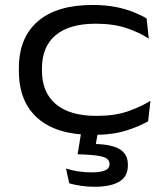

<svg xmlns="http://www.w3.org/2000/svg" viewBox="-20 -514 656 753"><path d="M344 15Q202.5 15 128.2 -50Q54 -115 54 -236.5V-246.5Q54 -366 128.2 -430.2Q202.5 -494.5 343 -494.5Q394 -494.5 434.2 -486.5Q474.5 -478.5 504.5 -466.2Q534.5 -454 555 -441.5L563.5 -362.5Q528 -386 477 -403.5Q426 -421 355 -421Q252 -421 198.2 -376Q144.5 -331 144.5 -246V-237Q144.5 -151.5 199.2 -105.5Q254 -59.5 358.5 -59.5Q430 -59.5 481 -77.2Q532 -95 570 -118.5L561 -38.5Q528.5 -19 475 -2Q421.5 15 344 15ZM366.5 -8 351 77.5 319.5 50Q330.5 50.5 341 50.5Q351.5 50.5 362.5 51Q424.5 54 453 73.5Q481.5 93 481.5 131.5V135Q481.5 178 448 198.2Q414.5 218.5 350 218.5Q322.5 218.5 296.2 214.5Q270 210.5 251.5 205L239 147Q261 154 286.2 158Q311.5 162 339.5 162Q372 162 390.8 154.8Q409.5 147.5 409.5 130.5V129Q409.5 110 387.2 102.2Q365 94.5 310.5 92Q301 91.5 295.2 91.5Q289.5 91.5 284.5 91L300.5 -8Z"/></svg>

Font: Anek Latin Expanded
Style: Regular
Weight: 400
Width: 7
Designer: Yesha Goshar
Foundry: Ek Type
Version: Version 1.003